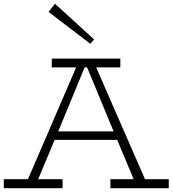

<svg xmlns="http://www.w3.org/2000/svg" viewBox="-24 -996 913 1016"><path d="M474.1 -787.1 454.1 -764.2 232.9 -933.1 267.1 -976.1ZM743.2 -47.9H869.1V0H560.1V-47.9H683.1L596.2 -255.9H265.1L178.2 -47.9H307.1V0H-3.9V-47.9H124L378.9 -639.2H250V-686H612.8V-639.2H484.9ZM284.2 -300.8H577.1L437 -639.2H423.8Z"/></svg>

Font: BioRhyme Light
Style: Regular
Weight: 300
Designer: Aoife Mooney
Foundry: Aoife Mooney Type
Version: Version 1.500;PS 001.500;hotconv 1.0.88;makeotf.lib2.5.64775